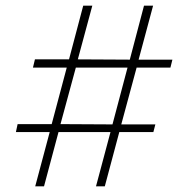

<svg xmlns="http://www.w3.org/2000/svg" viewBox="-20 -618 663 676"><path d="M104 38 155 -153H36L42 -181H162L215 -380H96L103 -409H223L273 -598H305L254 -409L437 -408L487 -598H519L468 -408H587L580 -380H461L407 -180H527L520 -153H400L349 38H318L369 -153H186L135 38ZM193 -181 376 -180 429 -380H247Z"/></svg>

Font: Arapey Regular-Display
Style: Regular
Weight: 400
Designer: Eduardo Rodriguez Tunni
Foundry: Eduardo Rodriguez Tunni
Version: Version 4.000